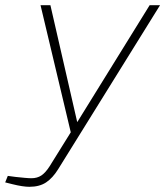

<svg xmlns="http://www.w3.org/2000/svg" viewBox="-90 -510 636 739"><path d="M23 209Q11 209 -5.5 206.5Q-22 204 -42 199L-70 192L-60 167L-30 171Q-11 173 5 174.5Q21 176 31 176Q53 176 69 165.5Q85 155 101 130L185 -5L190 6H184L66 -490H104L207 -41H208L486 -490H526L134 141Q113 175 87.5 192Q62 209 23 209Z"/></svg>

Font: REM Medium Thin
Style: Italic
Weight: 250
Italic angle: -11°
Version: Version 1.005;gftools[0.9.28]